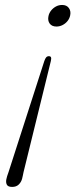

<svg xmlns="http://www.w3.org/2000/svg" viewBox="-20 -599 304 774"><path d="M29 154.5Q12.5 154.5 7.8 145.8Q3 137 5.5 124Q6.5 119 8.8 111Q11 103 14.5 94.5L158.5 -352.5Q162 -363 166.2 -367.8Q170.5 -372.5 177 -372.5Q183.5 -372.5 185.5 -368Q187.5 -363.5 185 -353L75 94.5Q73.5 102 72 109Q70.5 116 69 122Q65 136 55.2 145.2Q45.5 154.5 29 154.5ZM230.5 -579Q248.5 -579 257.5 -566.8Q266.5 -554.5 263 -537.5Q260.5 -524.5 252.2 -514.2Q244 -504 232.2 -498Q220.5 -492 207.5 -492Q189 -492 180.2 -504.2Q171.5 -516.5 175.5 -534.5Q178 -546.5 186 -556.5Q194 -566.5 205.5 -572.8Q217 -579 230.5 -579Z"/></svg>

Font: Fraunces 72pt Soft Wonky ExtraLight
Style: Italic
Weight: 250
Italic angle: -16°
Version: Version 1.000;[b76b70a41]